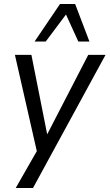

<svg xmlns="http://www.w3.org/2000/svg" viewBox="-20 -766 551 966"><path d="M59 180 174 -21 171 20 55 -490H138L221 -72H208L424 -490H511L146 180ZM154 -557 282 -746H358L430 -557H374L312 -693L210 -557Z"/></svg>

Font: Nunito Sans 10pt SemiCondensed
Style: Italic
Weight: 400
Width: 4
Italic angle: -9°
Designer: Vernon Adams
Foundry: Vernon Adams
Version: Version 3.101;gftools[0.9.27]